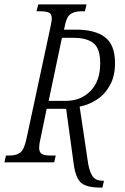

<svg xmlns="http://www.w3.org/2000/svg" viewBox="-40 -734 565 868"><path d="M415 114Q353 114 328 93.5Q303 73 294 13L259 -242H171L143 -107Q140 -95 138.5 -84.5Q137 -74 137 -66Q137 -45 149.5 -38Q162 -31 185 -31H212L205 0H-20L-13 -31H3Q34 -31 51.5 -44Q69 -57 80 -108L186 -602Q189 -617 191.5 -629.5Q194 -642 194 -650Q194 -671 181 -677Q168 -683 142 -683H125L133 -714H351L344 -683H328Q295 -683 277 -669Q259 -655 251 -607L249 -600H304Q390 -600 435 -565.5Q480 -531 480 -449Q480 -390 457 -348.5Q434 -307 397.5 -283.5Q361 -260 320 -252L359 9Q367 49 381 66Q395 83 423 83H430L423 114ZM257 -278Q325 -278 369 -322.5Q413 -367 413 -448Q413 -514 383 -538.5Q353 -563 292 -563H240L180 -278Z"/></svg>

Font: Noto Serif ExtraCondensed Light
Style: Italic
Weight: 300
Width: 2
Italic angle: -12°
Designer: Monotype Design Team
Foundry: Monotype Imaging Inc.
Version: Version 2.014; ttfautohint (v1.8.4.7-5d5b)